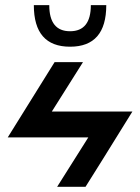

<svg xmlns="http://www.w3.org/2000/svg" viewBox="-20 -720 540 740"><path d="M389.6 -700.2Q375 -700.2 330.1 -700.2Q330.1 -599.6 250 -599.6Q169.9 -599.6 169.9 -700.2Q150.4 -700.2 110.4 -700.2Q110.4 -540 250 -540Q389.6 -540 389.6 -700.2ZM190.4 -480.5Q144.5 -407.2 9.8 -190.4Q87.9 -190.4 320.3 -190.4Q290 -142.6 200.2 0Q227.5 0 309.6 0Q355.5 -72.3 490.2 -290Q412.1 -290 179.7 -290Q210 -337.9 299.8 -480.5Q272.5 -480.5 190.4 -480.5Z"/></svg>

Font: Alibu-Mazigh Belqasem 1
Style: Bold
Weight: 400
Designer: Mazigh Mubarik Belqasem
Version: Version 1.0